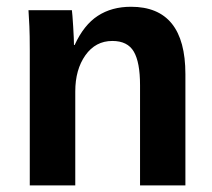

<svg xmlns="http://www.w3.org/2000/svg" viewBox="-20 -559 640 579"><path d="M402.3 0V-302.2Q402.3 -371.1 383.5 -403.3Q364.7 -435.5 318.8 -435.5Q268.1 -435.5 237.5 -392.3Q207 -349.1 207 -283.2V0H69.8V-410.2Q69.8 -452.6 68.6 -479.7Q67.4 -506.8 65.9 -528.3H196.8Q198.2 -519 200.7 -478.8Q203.1 -438.5 203.1 -423.3H205.1Q232.9 -483.9 274.9 -511.2Q316.9 -538.6 375 -538.6Q539.1 -538.6 539.1 -335.4V0Z"/></svg>

Font: Cousine
Style: Bold
Weight: 700
Monospace: yes
Designer: Steve Matteson
Foundry: Ascender Corporation
Version: Version 1.20